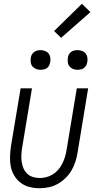

<svg xmlns="http://www.w3.org/2000/svg" viewBox="-20 -987 515 1015"><path d="M189 8Q161 8 135.5 1.5Q110 -5 89.5 -20.5Q69 -36 55.5 -58.5Q42 -81 37 -106.5Q32 -132 33 -159.5Q34 -187 38 -215L89 -520H149L97 -206Q94 -187 93 -168.5Q92 -150 94.5 -132Q97 -114 104 -97.5Q111 -81 123.5 -69Q136 -57 153.5 -51.5Q171 -46 190 -46Q207 -46 225 -50.5Q243 -55 259 -65Q275 -75 287.5 -89.5Q300 -104 308.5 -120.5Q317 -137 322.5 -154Q328 -171 331 -189L386 -520H446L390 -180Q386 -156 378.5 -132Q371 -108 358 -86Q345 -64 326 -45.5Q307 -27 284.5 -14.5Q262 -2 237.5 3Q213 8 189 8ZM390 -618Q377 -618 366 -622.5Q355 -627 347.5 -636Q340 -645 338.5 -657.5Q337 -670 339 -683Q340 -691 344.5 -699.5Q349 -708 356.5 -713Q364 -718 372.5 -720Q381 -722 390 -722Q402 -722 414 -717.5Q426 -713 433 -704Q440 -695 442 -682.5Q444 -670 441 -657Q440 -649 435 -640.5Q430 -632 423 -627Q416 -622 407 -620Q398 -618 390 -618ZM194 -618Q182 -618 170.5 -622.5Q159 -627 151.5 -636Q144 -645 142.5 -657.5Q141 -670 143 -683Q144 -691 149 -699.5Q154 -708 161.5 -713Q169 -718 177.5 -720Q186 -722 194 -722Q207 -722 218.5 -717.5Q230 -713 237 -704Q244 -695 246 -682.5Q248 -670 245 -657Q244 -649 239.5 -640.5Q235 -632 228 -627Q221 -622 212 -620Q203 -618 194 -618ZM303 -787 266 -823 413 -967 458 -923Z"/></svg>

Font: Iosevka QP Light
Style: Italic
Weight: 300
Italic angle: -9°
Designer: Belleve Invis
Foundry: Belleve Invis
Version: Version 20.0.0; ttfautohint (v1.8.4)